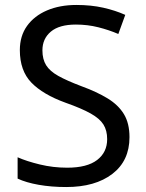

<svg xmlns="http://www.w3.org/2000/svg" viewBox="-20 -744 589 774"><path d="M502 -191Q502 -96 433 -43Q364 10 247 10Q187 10 136 1Q85 -8 51 -24V-110Q87 -94 140.5 -81Q194 -68 251 -68Q331 -68 371.5 -99Q412 -130 412 -183Q412 -218 397 -242Q382 -266 345.5 -286.5Q309 -307 244 -330Q153 -363 106.5 -411Q60 -459 60 -542Q60 -599 89 -639.5Q118 -680 169.5 -702Q221 -724 288 -724Q347 -724 396 -713Q445 -702 485 -684L457 -607Q420 -623 376.5 -634Q333 -645 286 -645Q219 -645 185 -616.5Q151 -588 151 -541Q151 -505 166 -481Q181 -457 215 -438Q249 -419 307 -397Q370 -374 413.5 -347.5Q457 -321 479.5 -284Q502 -247 502 -191Z"/></svg>

Font: Noto Sans Soyombo
Style: Regular
Weight: 400
Designer: Monotype Design Team
Foundry: Monotype Imaging Inc.
Version: Version 2.001; ttfautohint (v1.8.4.7-5d5b)